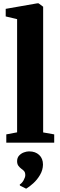

<svg xmlns="http://www.w3.org/2000/svg" viewBox="-20 -838 351 1128"><path d="M80.5 -60.5V-725.5L13.5 -741.5V-786L199 -818.5H206.5L233.5 -798.5V-60L298.5 -48.5V0H17V-48.5ZM232.5 129Q232 161 215.2 189.5Q198.5 218 175.5 238.8Q152.5 259.5 134.5 270H132.5L97 252L96 246Q109.5 238 119 220.5Q128.5 203 128.5 191.5Q128.5 176 122.2 168.2Q116 160.5 105.5 153.5Q96 146.5 88.2 136.2Q80.5 126 80.5 109Q80.5 88.5 92.5 75.8Q104.5 63 120.8 57.2Q137 51.5 149 51.5H152.5Q187.5 51.5 210 72.2Q232.5 93 232.5 129Z"/></svg>

Font: Merriweather 60pt ExtraBold
Style: Regular
Weight: 800
Version: Version 2.100